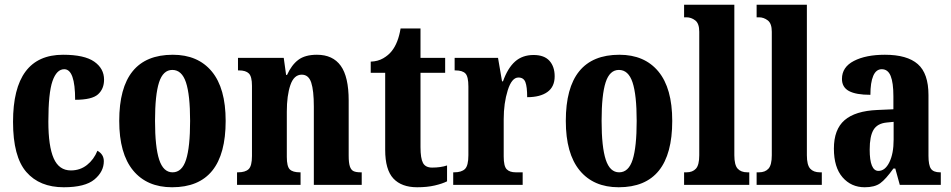

<svg xmlns="http://www.w3.org/2000/svg" viewBox="-20 -780 4012 810"><path d="M35 -266Q35 -549 246 -549Q336 -549 377.5 -520Q419 -491 419 -444Q419 -405 393.5 -382Q368 -359 297 -359Q297 -488 251 -488Q219 -488 201.5 -438Q184 -388 184 -267Q184 -163 206.5 -112Q229 -61 279 -61Q318 -61 347 -84Q376 -107 391 -144Q418 -129 418 -100Q418 -56 378.5 -23Q339 10 249 10Q147 10 91 -54.5Q35 -119 35 -266Z M483 -270Q483 -549 709 -549Q815 -549 873.5 -478.5Q932 -408 932 -270Q932 10 706 10Q600 10 541.5 -61Q483 -132 483 -270ZM782 -270Q782 -380 764.5 -432.5Q747 -485 707 -485Q668 -485 651 -432.5Q634 -380 634 -270Q634 -160 651.5 -106.5Q669 -53 708 -53Q748 -53 765 -106.5Q782 -160 782 -270Z M980 -53H984Q1015 -53 1029 -66.5Q1043 -80 1043 -122V-418Q1043 -457 1030 -470Q1017 -483 988 -483H984V-536H1177L1187 -464H1191Q1210 -506 1238.5 -527.5Q1267 -549 1317 -549Q1384 -549 1417.5 -502.5Q1451 -456 1451 -356V-123Q1451 -93 1456 -78Q1461 -63 1471.5 -58Q1482 -53 1502 -53H1506V0H1304V-330Q1304 -398 1293 -431.5Q1282 -465 1253 -465Q1220 -465 1205 -421Q1190 -377 1190 -309V-118Q1190 -78 1202.5 -65.5Q1215 -53 1245 -53H1248V0H980Z M1605 -148V-473H1544V-520Q1574 -521 1596.5 -534Q1619 -547 1633 -565Q1660 -599 1670 -660H1754V-536H1858V-473H1754V-159Q1754 -112 1764.5 -92.5Q1775 -73 1803 -73Q1839 -73 1866 -82V-15Q1846 -5 1814 2.5Q1782 10 1740 10Q1674 10 1639.5 -27Q1605 -64 1605 -148Z M1892 -53H1896Q1927 -53 1941.5 -67Q1956 -81 1956 -125V-415Q1956 -457 1943.5 -470Q1931 -483 1901 -483H1898V-536H2081L2098 -437H2102Q2122 -493 2153 -520.5Q2184 -548 2231 -548Q2276 -548 2298 -523.5Q2320 -499 2320 -458Q2320 -414 2289.5 -392Q2259 -370 2204 -370Q2204 -414 2196.5 -433.5Q2189 -453 2167 -453Q2139 -453 2122 -399Q2105 -345 2105 -277V-120Q2105 -79 2117.5 -66Q2130 -53 2156 -53H2185V0H1892Z M2367 -270Q2367 -549 2593 -549Q2699 -549 2757.5 -478.5Q2816 -408 2816 -270Q2816 10 2590 10Q2484 10 2425.5 -61Q2367 -132 2367 -270ZM2666 -270Q2666 -380 2648.5 -432.5Q2631 -485 2591 -485Q2552 -485 2535 -432.5Q2518 -380 2518 -270Q2518 -160 2535.5 -106.5Q2553 -53 2592 -53Q2632 -53 2649 -106.5Q2666 -160 2666 -270Z M2866 -53H2876Q2902 -53 2916 -68.5Q2930 -84 2930 -125V-646Q2930 -681 2913 -694Q2896 -707 2876 -707H2866V-760H3078V-125Q3078 -84 3092 -68.5Q3106 -53 3133 -53H3141V0H2866Z M3172 -53H3182Q3208 -53 3222 -68.5Q3236 -84 3236 -125V-646Q3236 -681 3219 -694Q3202 -707 3182 -707H3172V-760H3384V-125Q3384 -84 3398 -68.5Q3412 -53 3439 -53H3447V0H3172Z M3498 -153Q3498 -234 3543 -273Q3588 -312 3681 -316L3749 -319V-374Q3749 -431 3737.5 -459.5Q3726 -488 3700 -488Q3676 -488 3664 -460Q3652 -432 3652 -380Q3591 -380 3561.5 -396Q3532 -412 3532 -447Q3532 -497 3582.5 -523Q3633 -549 3713 -549Q3807 -549 3852 -509.5Q3897 -470 3897 -379V-123Q3897 -83 3907.5 -68Q3918 -53 3946 -53H3949V0H3776L3757 -69H3749Q3717 -24 3693.5 -7Q3670 10 3628 10Q3571 10 3534.5 -32Q3498 -74 3498 -153ZM3750 -191V-266L3720 -263Q3681 -259 3665 -232Q3649 -205 3649 -149Q3649 -59 3686 -59Q3714 -59 3732 -95.5Q3750 -132 3750 -191Z"/></svg>

Font: Noto Serif CondExtraBold
Style: Regular
Weight: 800
Width: 3
Designer: Monotype Design Team
Foundry: Monotype Imaging Inc.
Version: Version 1.001